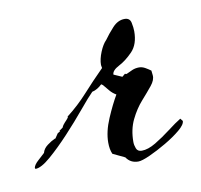

<svg xmlns="http://www.w3.org/2000/svg" viewBox="-44 -326 380 363"><g transform="rotate(-10 145.5 -145.0)"><path d="M195 -10Q180 -10 172 -22L149 -33Q145 -42 145 -55Q145 -76 155.5 -100.5Q166 -125 176 -142Q169 -146 164 -152Q159 -158 154 -164L151 -166Q147 -162 142 -159Q137 -156 132 -155Q123 -146 106 -125.5Q89 -105 69 -83.5Q49 -62 30.5 -46Q12 -30 1 -30L0 -32Q1 -38 9.5 -45.5Q18 -53 22 -57Q24 -65 32 -71Q40 -77 47 -80H48L54 -89L59 -92L58 -93L65 -98Q67 -103 71 -107Q75 -111 78 -115V-117Q100 -134 118.5 -154.5Q137 -175 157 -195L158 -196L157 -202Q157 -213 162.5 -226.5Q168 -240 175 -247Q182 -257 192.5 -268.5Q203 -280 216 -280Q226 -280 228 -270.5Q230 -261 230 -254Q230 -229 217 -215.5Q204 -202 190.5 -195Q177 -188 177 -180L193 -173L199 -178L200 -177H202Q208 -180 214 -182.5Q220 -185 227 -185Q233 -185 239 -181.5Q245 -178 249 -175L250 -166Q251 -157 242.5 -146.5Q234 -136 222 -122.5Q210 -109 201 -90.5Q192 -72 192 -48Q192 -42 194.5 -35.5Q197 -29 205 -29Q217 -29 232 -38Q247 -47 262 -58.5Q277 -70 287 -76L291 -71Q291 -64 279 -54Q267 -44 250 -34Q233 -24 217.5 -17Q202 -10 195 -10Z"/></g></svg>

Font: Kolker Brush
Style: Regular
Weight: 400
Designer: Robert E. Leuschke
Foundry: Robert E. Leuschke
Version: Version 1.010; ttfautohint (v1.8.3)